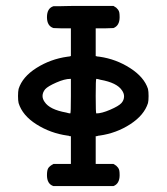

<svg xmlns="http://www.w3.org/2000/svg" viewBox="-20 -631 565 650"><path d="M161 -610H166Q172 -610 182 -610Q192 -610 204 -610.5Q216 -611 232.5 -611Q249 -611 264 -611H364Q371 -607 373.5 -605Q376 -603 379.5 -598.5Q383 -594 384 -588Q385 -582 385 -573Q385 -544 364 -536L334 -535H304V-441H306L308 -440Q310 -440 312.5 -439.5Q315 -439 317 -439Q373 -431 420.5 -400.5Q468 -370 481 -330Q483 -321 483 -306Q483 -290 481 -282Q468 -241 421 -210.5Q374 -180 317 -172Q315 -172 312.5 -171.5Q310 -171 308 -170H306H304V-76H364Q371 -72 373.5 -70Q376 -68 379.5 -63.5Q383 -59 384 -53Q385 -47 385 -38Q385 -9 364 -1H161Q139 -8 139 -38Q139 -55 143.5 -62Q148 -69 161 -76H220V-170H218H216Q214 -171 212 -171.5Q210 -172 208 -172Q151 -180 103.5 -210Q56 -240 43 -282Q41 -290 41 -306Q41 -321 43 -330Q56 -371 103.5 -401Q151 -431 208 -439Q210 -439 212 -439.5Q214 -440 216 -440L218 -441H220V-535H190L161 -536Q139 -543 139 -573Q139 -603 161 -610ZM220 -306V-364H218Q199 -364 170.5 -351.5Q142 -339 133 -329Q124 -318 124 -306Q124 -296 131 -286Q148 -260 204 -250Q214 -247 218 -247Q220 -247 220 -306ZM320 -361Q310 -364 306 -364Q304 -364 304 -306Q304 -247 306 -247Q324 -247 353 -259.5Q382 -272 391 -282Q400 -292 400 -305Q400 -315 393 -325Q376 -351 320 -361Z"/></svg>

Font: KaTeX_Typewriter
Style: Regular
Weight: 400
Version: Version 1.1; ttfautohint (v1.3)